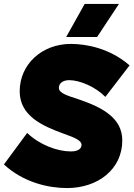

<svg xmlns="http://www.w3.org/2000/svg" viewBox="-29 -940 678 975"><path d="M311 15C469 15 592 -81 592 -227C592 -342 489 -395 372 -435C315 -454 270 -466 270 -494C270 -520 295 -533 322 -533C375 -533 455 -500 506 -448L629 -608C529 -695 409 -717 331 -717C184 -717 71 -614 71 -476C71 -351 188 -300 292 -262C344 -243 385 -229 385 -204C385 -185 367 -171 331 -171C263 -171 172 -204 109 -265L-9 -105C90 -13 218 15 311 15ZM575 -920H401L307 -752H464Z"/></svg>

Font: Fixel Display 20240404 Black
Style: Italic
Weight: 900
Italic angle: -10°
Designer: AlfaBravo + MacPaw
Foundry: Kyrylo Tkachov, Marchela Mozhyna, Serhii Makarenko, Maria Weinstein, Zakhar Kryvoshyya
Version: Version 1.211;Glyphs 3.2 (3225)